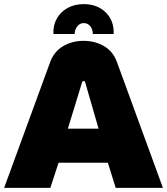

<svg xmlns="http://www.w3.org/2000/svg" viewBox="-20 -911 810 931"><path d="M0 0 224 -612Q243 -662 286.5 -687.5Q330 -713 385 -713Q440 -713 483.5 -688Q527 -663 546 -613L770 0H541L503 -122H264L224 0ZM309 -287H458L393 -512Q392 -518 385 -518Q380 -518 378 -512ZM386 -891Q342 -891 308 -872.5Q274 -854 255.5 -821Q237 -788 239 -746H342Q342 -767 354.5 -783Q367 -799 386 -799Q406 -799 418 -783.5Q430 -768 430 -746H531Q534 -810 493 -850.5Q452 -891 386 -891Z"/></svg>

Font: MuseoModerno Black
Style: Regular
Weight: 900
Designer: Pablo Cosgaya, Héctor Gatti, Marcela Romero, and the Authors of The MuseoModerno Project.
Foundry: Omnibus-Type Team
Version: Version 1.001